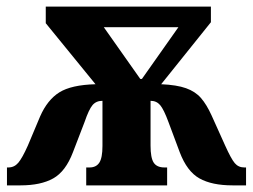

<svg xmlns="http://www.w3.org/2000/svg" viewBox="-20 -557 763 579"><path d="M1 -52H5Q23 -52 35 -66Q47 -80 64 -118L101 -206Q123 -256 159 -278.5Q195 -301 268 -303L118 -487V-537H616V-490L466 -303Q513 -301 541 -291Q569 -281 586 -261.5Q603 -242 618 -209L659 -118Q677 -78 688 -65Q699 -52 717 -52H722V2H681Q619 2 581.5 -19Q544 -40 522 -98L488 -189Q474 -227 463 -240Q452 -253 434 -253V-118Q434 -81 443.5 -66.5Q453 -52 476 -52H484V2H240V-52H250Q270 -52 279.5 -66.5Q289 -81 289 -117V-253Q270 -253 259 -240Q248 -227 235 -189L200 -98Q178 -40 140.5 -19Q103 2 42 2H1ZM408 -319 518 -475H293L403 -319Z"/></svg>

Font: Noto Serif CondExtraBold
Style: Regular
Weight: 800
Width: 3
Designer: Monotype Design Team
Foundry: Monotype Imaging Inc.
Version: Version 1.001